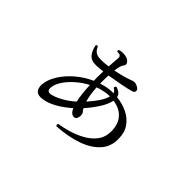

<svg xmlns="http://www.w3.org/2000/svg" viewBox="-101 -874 1201 1201"><g transform="rotate(45 500.0 -273.5)"><path d="M459 36Q448 28 457 17Q492 12 537.5 -1Q583 -14 626 -37.5Q669 -61 696.5 -97Q724 -133 724 -185Q724 -245 692 -283Q660 -321 598 -330Q591 -293 562.5 -248.5Q534 -204 498 -164Q506 -150 514 -141Q519 -135 519.5 -120.5Q520 -106 514 -94Q508 -82 493 -82Q480 -83 470 -92.5Q460 -102 454 -117L453 -119Q408 -79 362 -53.5Q316 -28 275 -23Q240 -18 224 -34Q208 -49 209 -83Q212 -128 241 -175.5Q270 -223 317.5 -264Q365 -305 423 -331Q423 -337 422.5 -343.5Q422 -350 422 -357Q422 -373 422.5 -387Q423 -401 423 -414Q407 -412 391.5 -410.5Q376 -409 365 -409Q319 -408 299 -435Q279 -462 274 -497Q279 -506 289 -500Q297 -479 313.5 -466.5Q330 -454 366 -455Q380 -455 394.5 -456.5Q409 -458 425 -460Q427 -485 428 -502.5Q429 -520 430 -532Q432 -544 430 -549.5Q428 -555 423 -559Q419 -562 411.5 -562.5Q404 -563 399 -563Q390 -570 398 -578Q410 -583 428.5 -583Q447 -583 463 -578Q480 -572 489 -558Q498 -544 487 -531Q474 -515 468 -467Q502 -474 534 -482.5Q566 -491 591 -501Q592 -501 593 -502Q600 -504 606.5 -505Q613 -506 625 -502Q653 -492 655.5 -476Q658 -460 638 -454Q610 -446 561.5 -436.5Q513 -427 464 -419Q463 -405 463 -389.5Q463 -374 463 -357V-346Q511 -363 559 -363H565Q561 -378 542 -387Q539 -401 551 -404Q562 -401 577.5 -391.5Q593 -382 598 -361Q649 -356 692.5 -335Q736 -314 762.5 -276.5Q789 -239 789 -184Q791 -116 748.5 -69Q706 -22 631 4Q556 30 459 36ZM294 -81Q323 -87 362 -108Q401 -129 439 -163Q427 -217 424 -295Q380 -272 343.5 -239.5Q307 -207 285 -172.5Q263 -138 262 -107Q261 -75 294 -81ZM481 -205Q511 -238 533.5 -271Q556 -304 563 -333H558Q535 -333 511 -327.5Q487 -322 464 -314Q466 -280 470.5 -252.5Q475 -225 481 -205Z"/></g></svg>

Font: Zen Old Mincho Medium
Style: Regular
Weight: 500
Designer: Yoshimichi Ohira
Foundry: Positype
Version: Version 1.500